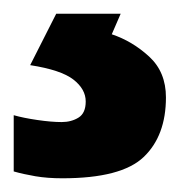

<svg xmlns="http://www.w3.org/2000/svg" viewBox="-38 -20 263 280"><path d="M204 122Q204 178 171.5 209Q139 240 53 240Q31 240 13.5 237Q-4 234 -18 230V148Q-4 152 16.5 155Q37 158 52 158Q66 158 76.5 151.5Q87 145 87 128Q87 110 69 96Q51 82 6 75L44 0H138L125 30Q155 40 179.5 62.5Q204 85 204 122Z"/></svg>

Font: Noto Sans Gurmukhi
Style: Bold
Weight: 700
Designer: Jelle Bosma - Monotype Design Team
Foundry: Monotype Imaging Inc.
Version: Version 2.004; ttfautohint (v1.8.4.7-5d5b)